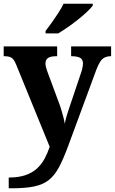

<svg xmlns="http://www.w3.org/2000/svg" viewBox="-20 -786 619 1035"><path d="M27 171Q79.1 171 115.8 158.6Q152.6 146.2 177.7 123.7Q202.8 101.3 219.4 71.1Q235.9 40.9 247.9 5.3L68.1 -435.2Q60.3 -455.6 51.9 -465.7Q43.5 -475.7 32.3 -479.3Q21.2 -483 4.1 -483H-0.1V-536H288.1V-483H283.9Q252.8 -483 238.9 -473.5Q225.1 -464 225.1 -443.7Q225.1 -434.5 227.7 -424.4Q230.2 -414.2 234.2 -403.2L295.6 -237.4Q303.9 -216.7 310.5 -194.4Q317.1 -172.1 322.2 -152.4Q327.3 -132.6 329.1 -118.5Q333.8 -143.4 340.7 -165.7Q347.5 -188 354.1 -207L417 -393.9Q420.8 -403.6 424 -418.8Q427.2 -434.1 427.2 -443.3Q427.2 -465.2 412.7 -473.8Q398.2 -482.4 367.5 -483H363.4V-536H578.9V-483H575.3Q556.9 -482.4 543.3 -475.5Q529.8 -468.7 519.7 -452.8Q509.6 -437 499.3 -410.2L347.9 -0.1Q322.5 68.9 299.1 113.4Q275.7 158 244.7 183.2Q213.8 208.4 166 218.7Q118.2 229 44.1 229H27ZM225.7 -619Q240.7 -638 259 -664Q277.3 -690 294.9 -717Q312.6 -744 322.6 -766H480V-756Q471 -743 449.8 -723Q428.6 -703 401.2 -681Q373.8 -659 345.6 -639.5Q317.3 -620 293.9 -606H225.7Z"/></svg>

Font: Noto Serif Gurmukhi
Style: Regular
Weight: 400
Designer: Vaibhav Singh and the Monotype Design Team
Foundry: Monotype Imaging Inc.
Version: Version 2.003